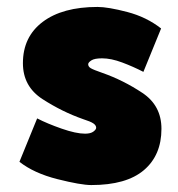

<svg xmlns="http://www.w3.org/2000/svg" viewBox="-20 -522 513 553"><path d="M234 -337Q234 -330 241.5 -325.5Q249 -321 275 -312Q335 -291 390 -254.5Q445 -218 445 -151Q445 -75 394.5 -32Q344 11 243 11Q213 11 145.5 -6Q78 -23 36 -56L87 -181Q116 -166 157.5 -151.5Q199 -137 225 -137Q241 -137 249 -143Q257 -149 257 -154Q257 -161 249 -166.5Q241 -172 219 -179Q159 -200 102.5 -236.5Q46 -273 46 -340Q46 -416 103 -459Q160 -502 261 -502Q291 -502 346.5 -487.5Q402 -473 444 -440L393 -315Q364 -330 332 -342Q300 -354 274 -354Q252 -354 243 -348Q234 -342 234 -337Z"/></svg>

Font: Palanquin Dark
Style: Bold
Weight: 700
Designer: Pria Ravichandran
Version: Version 1.000